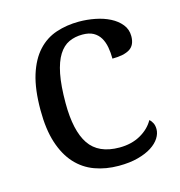

<svg xmlns="http://www.w3.org/2000/svg" viewBox="-88 -625 668 713"><g transform="rotate(-15 246.0 -268.0)"><path d="M283.2 9.8Q233.4 9.8 191.4 -5.6Q149.4 -21 119.1 -54.2Q88.9 -87.4 72 -139.4Q55.2 -191.4 55.2 -265.1Q55.2 -345.2 72 -399.2Q88.9 -453.1 118.9 -485.8Q148.9 -518.6 189.7 -532.2Q230.5 -545.9 277.8 -545.9Q309.1 -545.9 340.1 -539.8Q371.1 -533.7 396 -521Q420.9 -508.3 436.5 -489Q452.1 -469.7 452.1 -443.8Q452.1 -409.2 429.7 -395Q407.2 -380.9 362.8 -380.9Q362.8 -404.3 358.9 -425.3Q355 -446.3 345.5 -462.2Q335.9 -478 319.6 -487.1Q303.2 -496.1 277.8 -496.1Q249 -496.1 225.8 -485.4Q202.6 -474.6 186 -448.2Q169.4 -421.9 160.6 -377.4Q151.9 -333 151.9 -266.1Q151.9 -159.7 187.3 -107.4Q222.7 -55.2 303.2 -55.2Q349.6 -55.2 384.3 -74.7Q418.9 -94.2 436 -125Q443.4 -119.1 448.2 -109.4Q453.1 -99.6 453.1 -85.9Q453.1 -68.8 442.4 -51.8Q431.6 -34.7 410.4 -21Q389.2 -7.3 357.4 1.2Q325.7 9.8 283.2 9.8Z"/></g></svg>

Font: Noto Serif
Style: Regular
Weight: 400
Designer: Monotype Design team
Foundry: Monotype Imaging Inc.
Version: Version 1.02